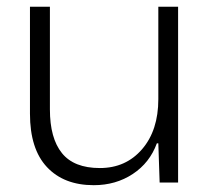

<svg xmlns="http://www.w3.org/2000/svg" viewBox="-20 -541 624 569"><path d="M257.8 7.8Q169.4 7.8 119.1 -45.9Q68.8 -99.6 68.8 -204.1V-521H127.9V-216.8Q127.9 -131.3 163.6 -87.2Q199.2 -43 275.9 -43Q353 -43 401.1 -98.9Q449.2 -154.8 449.2 -247.1V-521H507.8V0H453.1L449.2 -116.2H444.8Q423.8 -58.6 373.5 -25.4Q323.2 7.8 257.8 7.8Z"/></svg>

Font: Lumene Sans Light
Style: Regular
Weight: 300
Designer: Deni Anggara
Version: Version 1.003;Glyphs 3.1.2 (3151)